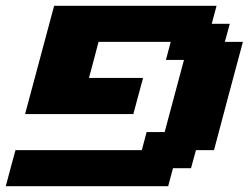

<svg xmlns="http://www.w3.org/2000/svg" viewBox="-20 -645 861 665"><path d="M0 0H562.5L579.1 -62.5H641.6L658.7 -125H721.2Q737.8 -187.5 771 -312.5Q804.2 -437.5 821.3 -500H758.8L775.9 -562.5H713.4L730 -625H167.5Q150.9 -562.5 117.2 -437.5Q83.5 -312.5 66.9 -250H441.9Q447.3 -270.5 458.5 -312.3Q469.7 -354 475.6 -375H288.1Q293.9 -396 304.9 -437.5Q315.9 -479 321.3 -500H571.3L554.7 -437.5H617.2Q606 -396 583.7 -312.5Q561.5 -229 550.3 -187.5H487.8L471.2 -125H33.7Q27.8 -104 16.6 -62.5Q5.4 -21 0 0Z"/></svg>

Font: Faithful 32x
Style: SemiboldOblique
Weight: 400
Foundry: Faithful Resource Pack
Version: Version 1.0; January 27, 2023